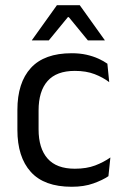

<svg xmlns="http://www.w3.org/2000/svg" viewBox="-20 -703 474 734"><path d="M254 11Q149 11 97.8 -45.8Q46.5 -102.5 46.5 -206.5V-282.5Q46.5 -387 98 -443.2Q149.5 -499.5 254 -499.5Q285 -499.5 310.5 -493.8Q336 -488 356.2 -478.8Q376.5 -469.5 390.5 -459.5L397.5 -389Q374 -407 341.8 -419.5Q309.5 -432 266 -432Q196 -432 161.8 -393.2Q127.5 -354.5 127.5 -280.5V-208.5Q127.5 -136 161.8 -97Q196 -58 266 -58Q311 -58 343.8 -70.5Q376.5 -83 402 -101L394.5 -29.5Q372.5 -14.5 337 -1.8Q301.5 11 254 11ZM197.5 -683H285L380.5 -549.5V-548.5H316L243 -637.5H239.5L166.5 -548.5H102V-549.5Z"/></svg>

Font: Anek Latin Medium
Style: Regular
Weight: 400
Version: Version 1.003